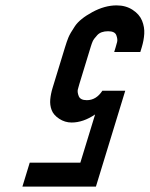

<svg xmlns="http://www.w3.org/2000/svg" viewBox="-20 -687 556 713"><path d="M246 -232C274.6 -232 303.7 -242 333.2 -262L278.4 -83H90.4L63.2 6H336.2L445.1 -350H360.1C344.9 -326.7 325.7 -315 302.4 -315C286.4 -315 276.4 -320 272.4 -330C268.5 -340 267.4 -348.3 269.1 -355C270.8 -361.7 272.6 -368 274.4 -374L317.5 -515C319.5 -521.7 321.8 -527.8 324.2 -533.5C326.6 -539.2 332.2 -546.8 341.2 -556.5C350.1 -566.2 363.6 -571 381.6 -571C398.3 -571 408.4 -566 412 -556C415.7 -546 416.6 -537.7 414.9 -531C413.2 -524.3 411.3 -517.7 409.3 -511L404.1 -494H501.1L506.3 -511C511.6 -528.3 514.7 -545.2 515.7 -561.5C516.7 -577.8 514 -594 507.6 -610C501.1 -626 489.4 -639.5 472.4 -650.5C455.5 -661.5 435.6 -667 413 -667C383.6 -667 353.6 -658.7 322.8 -642C292.1 -625.3 270.6 -608 258.4 -590C246.3 -572 238.2 -558 234.1 -548C230 -538 225.8 -525.7 221.3 -511L175.4 -361C170.7 -345.7 167.8 -331.2 166.6 -317.5C165.4 -303.8 167.1 -290.8 171.7 -278.5C176.3 -266.2 185.6 -255.3 199.8 -246C213.9 -236.7 229.3 -232 246 -232Z"/></svg>

Font: Din Kursivschrift
Style: Condensed Italic Polish
Weight: 400
Version: Version 1.07